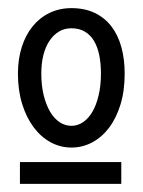

<svg xmlns="http://www.w3.org/2000/svg" viewBox="-20 -703 349 470"><path d="M285.2 -522.9Q285.2 -480.5 274.9 -447Q264.6 -413.6 246.8 -390.1Q229 -366.7 205.3 -354.2Q181.6 -341.8 154.8 -341.8Q127.9 -341.8 104 -354.7Q80.1 -367.7 62.3 -391.6Q44.4 -415.5 34.2 -448.7Q23.9 -481.9 23.9 -522.9Q23.9 -558.1 33.2 -587.6Q42.5 -617.2 59.8 -638.4Q77.1 -659.7 101.3 -671.4Q125.5 -683.1 154.8 -683.1Q187.5 -683.1 211.9 -671.4Q236.3 -659.7 252.7 -638.4Q269 -617.2 277.1 -587.6Q285.2 -558.1 285.2 -522.9ZM227.1 -522.9Q227.1 -547.9 222.9 -568.1Q218.8 -588.4 210 -603Q201.2 -617.7 187.5 -625.7Q173.8 -633.8 154.8 -633.8Q137.7 -633.8 124.3 -625.7Q110.8 -617.7 101.1 -603Q91.3 -588.4 86.2 -568.1Q81.1 -547.9 81.1 -522.9Q81.1 -493.7 86.9 -470Q92.8 -446.3 102.5 -429.7Q112.3 -413.1 125.7 -404.1Q139.2 -395 154.8 -395Q169.9 -395 183.1 -403.8Q196.3 -412.6 206.1 -429.2Q215.8 -445.8 221.4 -469.5Q227.1 -493.2 227.1 -522.9ZM28.8 -252.9V-306.2H276.9V-252.9Z"/></svg>

Font: Englebert
Style: Regular
Weight: 400
Designer: Astigmatic (AOETI)
Foundry: Astigmatic (AOETI)
Version: Version 1.000